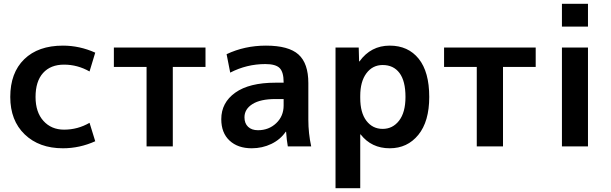

<svg xmlns="http://www.w3.org/2000/svg" viewBox="-20 -770 3212 1010"><path d="M451 -124 481 -27Q399 10 311 10Q186 10 110 -63Q34 -136 34 -260Q34 -387 107.5 -458.5Q181 -530 311 -530Q399 -530 481 -493L451 -394Q388 -430 317 -430Q246 -430 206.5 -386Q167 -342 167 -260Q167 -180 208.5 -134Q250 -88 317 -88Q389 -88 451 -124Z M1061 -418H889V0H751V-418H579V-520H1061Z M1379 -530Q1498 -530 1550 -483.5Q1602 -437 1602 -333V-140Q1602 -69 1617 0H1494Q1488 -33 1485 -77H1483Q1455 -36 1407.5 -13Q1360 10 1304 10Q1231 10 1187.5 -30.5Q1144 -71 1144 -143Q1144 -230 1217.5 -282.5Q1291 -335 1429 -335H1472V-338Q1472 -391 1451 -412Q1430 -433 1376 -433Q1278 -433 1191 -388L1172 -485Q1267 -530 1379 -530ZM1266 -153Q1266 -121 1285 -103Q1304 -85 1337 -85Q1394 -85 1433 -122Q1472 -159 1472 -215V-249H1429Q1350 -249 1308 -222.5Q1266 -196 1266 -153Z M2113 -260Q2113 -344 2081.5 -386Q2050 -428 1993 -428Q1940 -428 1907.5 -384.5Q1875 -341 1875 -265V-255Q1875 -177 1907.5 -134.5Q1940 -92 1993 -92Q2046 -92 2079.5 -135.5Q2113 -179 2113 -260ZM2238 -260Q2238 -131 2180.5 -60.5Q2123 10 2030 10Q1934 10 1877 -63H1875V220H1745V-520H1867L1869 -447H1871Q1931 -530 2030 -530Q2127 -530 2182.5 -461Q2238 -392 2238 -260Z M2798 -418H2626V0H2488V-418H2316V-520H2798Z M2936 0V-520H3073V0ZM2936 -630V-750H3073V-630Z"/></svg>

Font: M PLUS 1p
Style: Bold
Weight: 700
Version: Version 1.062